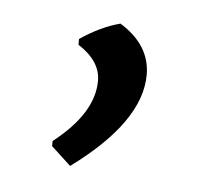

<svg xmlns="http://www.w3.org/2000/svg" viewBox="-30 -118 289 264"><g transform="rotate(5 114.5 13.5)"><path d="M169 -20C169 -47.3 155 -69.7 127 -87C109 -82.3 90.7 -73.7 72 -61V-53C92.7 -39.7 103 -24 103 -6C103 24 84.7 53.3 48 82V89L75 114C137.7 68 169 23.3 169 -20Z"/></g></svg>

Font: Alegreya Sans
Style: Regular
Weight: 400
Designer: Juan Pablo del Peral
Foundry: Huerta Tipografica
Version: Version 1.000;PS 001.000;hotconv 1.0.70;makeotf.lib2.5.58329